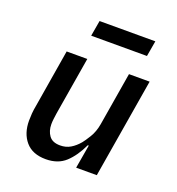

<svg xmlns="http://www.w3.org/2000/svg" viewBox="-131 -816 862 935"><g transform="rotate(20 300.0 -349.0)"><path d="M384 -122H379Q350 -60 311 -24Q272 12 209 12Q140 12 104.5 -29.5Q69 -71 69 -137Q69 -155 70.5 -174.5Q72 -194 77 -220L126 -516H233L183 -216Q181 -202 179 -186.5Q177 -171 177 -158Q177 -123 194.5 -99Q212 -75 252 -75Q282 -75 305.5 -89Q329 -103 349 -127Q359 -139 377.5 -169Q396 -199 403 -240L449 -516H556L470 0H363ZM226 -710H515L501 -629H212Z"/></g></svg>

Font: IBM Plex Mono Medium
Style: Italic
Weight: 500
Italic angle: -9°
Monospace: yes
Designer: Mike Abbink, Paul van der Laan, Pieter van Rosmalen
Foundry: Bold Monday
Version: Version 2.3